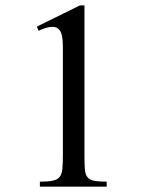

<svg xmlns="http://www.w3.org/2000/svg" viewBox="-20 -697 540 717"><path d="M128.9 0V-18.6Q159.7 -18.6 176.8 -22.2Q193.8 -25.9 202.1 -35.6Q210.9 -46.4 212.9 -65.9Q214.8 -85.4 214.8 -117.7V-516.1Q214.8 -533.7 213.6 -548.6Q212.4 -563.5 208.3 -574.2Q204.1 -585 196.3 -590.8Q188.5 -596.7 175.8 -596.7Q166 -596.7 153.3 -593.3Q140.6 -589.8 124 -582L117.7 -597.7L278.3 -676.8H295.4V-117.7Q295.4 -83 297.1 -62.7Q298.8 -42.5 309.1 -32.7Q317.4 -24.4 333.7 -21.5Q350.1 -18.6 378.4 -18.6V0Z"/></svg>

Font: Tai Heritage Pro
Style: Regular
Weight: 400
Designer: Faah Baccam, Walt Agee, Victor Gaultney, Annie Olsen
Foundry: SIL International
Version: Version 2.600